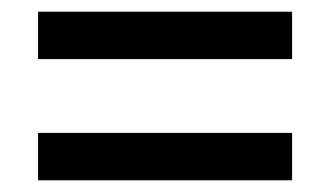

<svg xmlns="http://www.w3.org/2000/svg" viewBox="-20 -516 566 328"><path d="M45 -415H479V-496H45ZM45 -208H479V-289H45Z"/></svg>

Font: Noto Sans Myanmar UI SemiCondensed Medium
Style: Regular
Weight: 500
Width: 4
Designer: Monotype Design Team
Foundry: Monotype Imaging Inc.
Version: Version 2.103